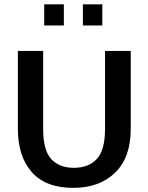

<svg xmlns="http://www.w3.org/2000/svg" viewBox="-20 -866 693 897"><path d="M322.3 11.7Q193.4 11.7 128.4 -62Q63.5 -135.7 63.5 -263.7V-627.9H181.6V-263.7Q181.6 -164.1 219.2 -123Q256.8 -82 325.2 -82Q393.6 -82 432.1 -123Q470.7 -164.1 470.7 -263.7V-627.9H590.8V-263.7Q590.8 -129.9 517.6 -59.1Q444.3 11.7 322.3 11.7ZM367.2 -747.1V-845.7H458V-747.1ZM186.5 -747.1V-845.7H278.3V-747.1Z"/></svg>

Font: Padauk
Style: Bold
Weight: 700
Designer: Debbi Hosken, Becca Hirsbrunner Spalinger
Foundry: SIL International
Version: Version 5.003